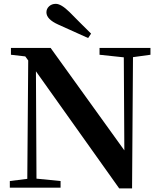

<svg xmlns="http://www.w3.org/2000/svg" viewBox="-20 -997 854 1020"><path d="M463.9 -818.4 448.2 -794.9Q326.2 -849.6 290 -866.2Q226.6 -894.5 226.6 -931.6Q226.6 -950.2 240.7 -963.4Q254.9 -976.6 276.4 -976.6Q304.7 -976.6 348.6 -933.6Q366.2 -915 405.3 -876.5Q444.3 -837.9 463.9 -818.4ZM779.3 -742.2V-706.1L686.5 -693.4L681.6 3.9H613.3L170.9 -618.2L173.8 -47.9L301.8 -35.2V0H32.2V-35.2L125 -46.9L129.9 -675.8L114.3 -697.3L38.1 -706.1V-742.2H249L640.6 -198.2L637.7 -692.4L508.8 -706.1V-742.2Z"/></svg>

Font: GenYoMin TW TTF Bold
Style: Regular
Weight: 700
Version: Version 1.300